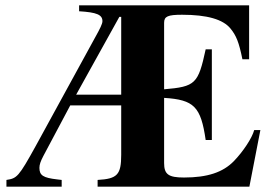

<svg xmlns="http://www.w3.org/2000/svg" viewBox="-20 -696 1040 716"><path d="M951 -211H928C920 -181 886 -130 852 -95C811 -53 753 -34 666 -34C608 -34 592 -46 592 -88V-331C704 -324 729 -298 747 -174H770V-512H747C719 -383 709 -373 592 -363V-611C592 -635 606 -641 659 -641C752 -641 812 -624 840 -589C861 -563 871 -539 884 -475H909V-676H275V-654C341 -650 362 -641 362 -617C362 -607 353 -589 334 -555L114 -153C49 -35 43 -31 4 -25V0H210V-25L193 -27C141 -33 127 -42 127 -70C127 -82 131 -94 142 -115L242 -303H432V-119C432 -45 418 -29 344 -25V0H910ZM432 -343H264L425 -633H432Z"/></svg>

Font: STIXGeneral
Style: Bold
Weight: 700
Designer: MicroPress Inc., with final additions and corrections provided by Coen Hoffman, Elsevier (retired)
Version: Version 1.1.0